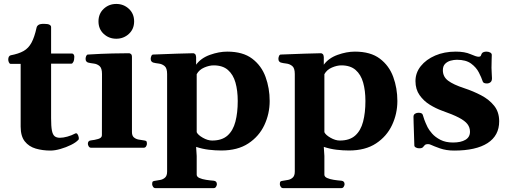

<svg xmlns="http://www.w3.org/2000/svg" viewBox="-20 -761 2619 989"><path d="M240.2 14.6Q199.2 14.6 164.1 4.4Q128.9 -5.9 107.7 -32.7Q86.4 -59.6 86.4 -108.9V-432.1H34.2Q28.8 -432.6 25.6 -440.2Q22.5 -447.8 22.5 -453.6Q22.5 -472.2 34.7 -476.1Q76.2 -483.9 101.6 -498.3Q127 -512.7 142.3 -541.3Q157.7 -569.8 168.5 -619.1Q170.4 -627.4 178.5 -632.8Q186.5 -638.2 206.1 -638.2Q227.1 -638.2 235.1 -633.5Q243.2 -628.9 243.2 -621.6V-485.4H351.1Q356.9 -484.9 359.9 -479.7Q362.8 -474.6 362.8 -468.8Q362.8 -452.6 358.2 -442.9Q353.5 -433.1 348.1 -433.1H243.2V-152.3Q243.2 -110.8 247.3 -89.1Q251.5 -67.4 261.5 -59.3Q271.5 -51.3 288.6 -51.3Q305.7 -51.3 327.4 -57.4Q349.1 -63.5 367.2 -73.2Q374.5 -77.1 379.4 -69.6Q384.3 -62 385.7 -52.7Q387.2 -43.5 383.8 -41Q371.6 -27.3 345.9 -14.6Q320.3 -2 291.5 6.3Q262.7 14.6 240.2 14.6Z M449.2 0Q440.9 0 436.8 -7.3Q432.6 -14.6 432.6 -20Q432.6 -36.6 448.7 -37.9Q466.8 -39.6 485.8 -45.2Q504.9 -50.8 504.9 -64.5L505.4 -379.9Q505.4 -410.2 492.7 -420.9Q480 -431.6 462.9 -433.6Q445.8 -435.5 432.6 -439Q427.7 -441.4 424.3 -445.3Q420.9 -449.2 420.9 -458.5Q420.9 -464.4 423.8 -471.9Q426.8 -479.5 432.6 -480Q502.4 -484.4 558.8 -485.6Q615.1 -486.8 645 -486.8Q648.9 -486.8 654.3 -482.9Q659.7 -479 659.7 -467.1V-80.6Q659.7 -61.8 669.7 -53.3Q679.7 -44.8 693.6 -42.2Q707.5 -39.6 719.2 -38.1Q729.5 -37.1 733.2 -34.2Q736.8 -31.2 736.8 -20Q736.8 -14.6 732.7 -7.3Q728.5 0 720.2 0ZM579.1 -561.5Q541 -561.5 514.2 -586.4Q487.3 -611.3 487.3 -650.9Q487.3 -690.4 514.2 -715.6Q541 -740.7 579.1 -740.7Q616.7 -740.7 643.8 -715.6Q670.9 -690.4 670.9 -650.9Q670.9 -611.3 643.8 -586.4Q616.7 -561.5 579.1 -561.5Z M780.3 208Q772.5 208 768.1 200.7Q763.7 193.4 763.7 188Q763.7 176.8 767.3 173.8Q771 170.9 781.2 169.9Q793.5 168.5 807.1 165.5Q820.8 162.6 830.8 153.1Q840.8 143.6 840.8 122.6V-379.9Q840.8 -410.2 827.6 -420.9Q814.5 -431.6 797.4 -433.6Q780.3 -435.5 768.1 -439Q763.2 -441.4 759.8 -445.3Q756.3 -449.2 756.3 -458.5Q756.3 -464.4 759.3 -471.9Q762.2 -479.5 768.1 -480Q835.4 -482.9 891.4 -484.6Q947.3 -486.3 975.6 -486.8Q979.5 -486.8 984.4 -482.9Q989.3 -479 990.2 -467.3V-427.7Q1015.1 -461.9 1061.5 -478.5Q1107.9 -495.1 1150.4 -495.1Q1231 -495.1 1278.8 -459Q1326.7 -422.9 1347.9 -364.7Q1369.1 -306.6 1369.1 -240.7Q1369.1 -175.3 1341.8 -116.9Q1314.5 -58.6 1259.3 -22.2Q1204.1 14.2 1120.1 14.2Q1088.9 14.2 1055.7 10.3Q1022.5 6.3 990.2 -4.4L993.2 42.5V138.7Q993.2 149.4 1007.1 155.8Q1021 162.1 1041.5 165.3Q1062 168.5 1081.1 169.9Q1097.2 171.9 1097.2 188Q1097.2 193.4 1093 200.7Q1088.9 208 1080.6 208ZM1072.8 -37.1Q1123 -37.1 1151.9 -62.7Q1180.7 -88.4 1192.6 -134.3Q1204.6 -180.2 1204.6 -240.7Q1204.6 -294.4 1192.9 -335.7Q1181.2 -377 1154.1 -400.6Q1127 -424.3 1080.6 -424.3Q1058.1 -424.3 1032 -413.1Q1005.9 -401.9 993.2 -378.9V-80.1Q999.5 -65.9 1024.7 -51.5Q1049.8 -37.1 1072.8 -37.1Z M1438 208Q1430.2 208 1425.8 200.7Q1421.4 193.4 1421.4 188Q1421.4 176.8 1425 173.8Q1428.7 170.9 1439 169.9Q1451.2 168.5 1464.8 165.5Q1478.5 162.6 1488.5 153.1Q1498.5 143.6 1498.5 122.6V-379.9Q1498.5 -410.2 1485.4 -420.9Q1472.2 -431.6 1455.1 -433.6Q1438 -435.5 1425.8 -439Q1420.9 -441.4 1417.5 -445.3Q1414.1 -449.2 1414.1 -458.5Q1414.1 -464.4 1417 -471.9Q1419.9 -479.5 1425.8 -480Q1493.2 -482.9 1549.1 -484.6Q1605 -486.3 1633.3 -486.8Q1637.2 -486.8 1642.1 -482.9Q1647 -479 1647.9 -467.3V-427.7Q1672.9 -461.9 1719.2 -478.5Q1765.6 -495.1 1808.1 -495.1Q1888.7 -495.1 1936.5 -459Q1984.4 -422.9 2005.6 -364.7Q2026.9 -306.6 2026.9 -240.7Q2026.9 -175.3 1999.5 -116.9Q1972.2 -58.6 1917 -22.2Q1861.8 14.2 1777.8 14.2Q1746.6 14.2 1713.4 10.3Q1680.2 6.3 1647.9 -4.4L1650.9 42.5V138.7Q1650.9 149.4 1664.8 155.8Q1678.7 162.1 1699.2 165.3Q1719.7 168.5 1738.8 169.9Q1754.9 171.9 1754.9 188Q1754.9 193.4 1750.7 200.7Q1746.6 208 1738.3 208ZM1730.5 -37.1Q1780.8 -37.1 1809.6 -62.7Q1838.4 -88.4 1850.3 -134.3Q1862.3 -180.2 1862.3 -240.7Q1862.3 -294.4 1850.6 -335.7Q1838.9 -377 1811.8 -400.6Q1784.7 -424.3 1738.3 -424.3Q1715.8 -424.3 1689.7 -413.1Q1663.6 -401.9 1650.9 -378.9V-80.1Q1657.2 -65.9 1682.4 -51.5Q1707.5 -37.1 1730.5 -37.1Z M2319.3 14.6Q2278.3 14.6 2246.1 3.2Q2213.9 -8.3 2200.7 -14.6Q2192.9 -18.6 2185.5 -18.6Q2172.4 -18.6 2167.7 -13.2Q2163.1 -7.8 2158.2 -2.4Q2153.3 2.9 2139.2 2.9Q2129.9 2.9 2122.1 -1.2Q2114.3 -5.4 2114.3 -11.7Q2114.3 -17.6 2113.5 -37.1Q2112.8 -56.6 2112.1 -81.1Q2111.3 -105.5 2110.6 -127.2Q2109.9 -148.9 2109.9 -159.2Q2109.9 -170.4 2117.9 -175.3Q2126 -180.2 2135.3 -180.2Q2154.8 -180.2 2157.7 -169.4Q2160.6 -158.7 2165.8 -144.3Q2170.9 -129.9 2182.6 -105.5Q2189.5 -91.8 2205.6 -73.2Q2221.7 -54.7 2248.5 -40.8Q2275.4 -26.9 2313.5 -26.9Q2354 -26.9 2377.4 -40.8Q2400.9 -54.7 2400.9 -82.5Q2400.9 -104.5 2387.9 -121.6Q2375 -138.7 2343.8 -155Q2312.5 -171.4 2256.8 -190.9Q2225.6 -202.1 2194.1 -221.4Q2162.6 -240.7 2141.4 -270.8Q2120.1 -300.8 2120.1 -343.3Q2120.1 -386.2 2147.5 -420.4Q2174.8 -454.6 2221.7 -474.9Q2268.6 -495.1 2327.6 -495.1Q2374 -495.1 2403.8 -481.9Q2433.6 -468.8 2444.3 -468.8Q2455.1 -468.8 2456.8 -474.1Q2458.5 -479.5 2461.4 -484.9Q2464.4 -490.2 2471.2 -492.7Q2478 -495.1 2485.4 -495.1Q2496.1 -495.1 2504.6 -490.7Q2513.2 -486.3 2513.2 -478Q2513.2 -473.6 2512.5 -454.1Q2511.7 -434.6 2511.7 -411.6Q2511.7 -397.5 2512.9 -383.3Q2514.2 -369.1 2514.2 -357.9Q2514.2 -343.3 2506.3 -337.2Q2498.5 -331.1 2488.3 -331.1Q2470.2 -331.1 2466.8 -340.8Q2460 -361.8 2446.5 -387.9Q2433.1 -414.1 2406.5 -433.6Q2379.9 -453.1 2333.5 -453.1Q2317.9 -453.1 2301 -448.5Q2284.2 -443.8 2272.7 -432.1Q2261.2 -420.4 2261.2 -399.4Q2261.2 -365.7 2288.1 -345.5Q2314.9 -325.2 2371.6 -306.6Q2417.5 -291.5 2458.5 -270Q2499.5 -248.5 2525.4 -216.3Q2551.3 -184.1 2551.3 -136.2Q2551.3 -62.5 2491.5 -23.9Q2431.6 14.6 2319.3 14.6Z"/></svg>

Font: Gelasio
Style: Regular
Weight: 400
Designer: Eben Sorkin
Foundry: Eben Sorkin
Version: Version 1.008